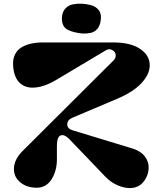

<svg xmlns="http://www.w3.org/2000/svg" viewBox="-20 -986 868 1023"><path d="M375 -814.9Q332 -825.2 319.1 -847.4Q306.2 -869.6 311 -902.8Q314.9 -927.7 330.6 -943.1Q346.2 -958.5 368.9 -962.9Q391.6 -967.3 415 -966.3Q438.5 -965.3 462.9 -959Q491.7 -951.7 507.1 -930.7Q522.5 -909.7 516.1 -874Q512.2 -847.7 498 -831.5Q483.9 -815.4 463.1 -810.8Q442.4 -806.2 420.9 -807.4Q399.4 -808.6 375 -814.9ZM366.2 -292 691.9 -192.9Q733.4 -178.2 752.7 -151.4Q772 -124.5 772 -95.2Q772 -52.2 745.1 -18.1Q718.3 16.1 670.9 16.1Q641.6 16.1 606.2 1Q570.8 -14.2 542 -43.9L348.1 -246.1Q328.1 -266.1 312 -266.1Q297.9 -266.1 290.5 -252.4Q283.2 -238.8 283.2 -205.1V-137.2Q283.2 -76.2 254.9 -31Q226.6 14.2 175.8 14.2Q122.6 14.2 88.4 -14.2Q54.2 -42.5 54.2 -85Q54.2 -135.3 100.1 -181.2L585 -664.1Q595.7 -674.8 596.4 -688.2Q597.2 -701.7 589.4 -710.4Q581.5 -719.2 569.3 -722.7Q557.1 -726.1 542 -716.8L284.2 -563Q211.4 -519 153.8 -519Q108.4 -519 80.8 -548.8Q53.2 -578.6 49.8 -638.2Q47.9 -669.9 59.1 -694.1Q70.3 -718.3 92.3 -732.2Q114.3 -746.1 143.1 -752.9Q171.9 -759.8 207 -759.8H585Q675.8 -759.8 726.8 -725.3Q777.8 -690.9 777.8 -638.2Q777.8 -590.3 733.6 -543Q689.5 -495.6 605 -460L366.2 -358.9Q338.9 -347.2 338.4 -324Q337.9 -300.8 366.2 -292Z"/></svg>

Font: Pilowlava
Style: Regular
Weight: 400
Designer: Anton Moglia, Jérémy Landes, Maksym Kobuzan (Cyrillic), Velvetyne Type Foundry
Foundry: Anton Moglia, Jérémy Landes, Velvetyne Type Foundry
Version: Version 1.001;hotconv 1.0.109;makeotfexe 2.5.65596